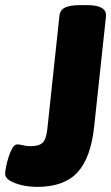

<svg xmlns="http://www.w3.org/2000/svg" viewBox="-48 -722 434 750"><path d="M98 8Q65 8 36 1Q7 -6 -10.5 -17Q-28 -28 -28 -43Q-28 -51 -24.5 -69.5Q-21 -88 -14.5 -108.5Q-8 -129 0.5 -143.5Q9 -158 19 -158Q29 -158 42 -154.5Q55 -151 72 -151Q105 -151 119 -165Q133 -179 137 -219L184 -659Q186 -682 205 -692Q224 -702 266 -702H292Q370 -702 366 -658L320 -229Q307 -105 254.5 -48.5Q202 8 98 8Z"/></svg>

Font: Asap Semi Condensed Semi Condensed Black
Style: Italic
Weight: 900
Width: 4
Italic angle: -6°
Designer: Pablo Cosgaya
Foundry: Omnibus-Type
Version: Version 3.001; ttfautohint (v1.8.4.7-5d5b)